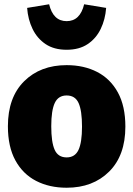

<svg xmlns="http://www.w3.org/2000/svg" viewBox="-20 -859 624 899"><path d="M292 20Q211 20 149 -12Q87 -44 52 -108Q17 -172 17 -268Q17 -403 93 -478.5Q169 -554 292 -554Q373 -554 435 -522Q497 -490 532 -426Q567 -362 567 -266Q567 -131 491 -55.5Q415 20 292 20ZM292 -122Q331 -122 347.5 -157Q364 -192 364 -266Q364 -341 348 -376.5Q332 -412 292 -412Q253 -412 236.5 -377Q220 -342 220 -268Q220 -193 236 -157.5Q252 -122 292 -122ZM292 -626Q233 -626 193.5 -652.5Q154 -679 132.5 -723.5Q111 -768 107 -822L210 -839Q229 -760 292 -760Q355 -760 374 -839L477 -822Q473 -768 451.5 -723.5Q430 -679 390.5 -652.5Q351 -626 292 -626Z"/></svg>

Font: Trujillo Black
Style: Regular
Weight: 900
Designer: Fira Sans original fonts by bBox Type GmbH, Carrois Corporate GbR, & Edenspiekermann AG / Changes by Cristiano Sobral
Foundry: Fira Sans original fonts by bBox Type GmbH, Carrois Corporate GbR, & Edenspiekermann AG / Changes by Cristiano Sobral
Version: Version 4.301;July 28, 2020;FontCreator 13.0.0.2655 64-bit